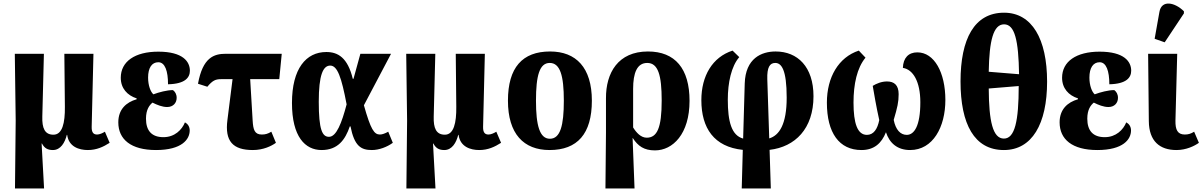

<svg xmlns="http://www.w3.org/2000/svg" viewBox="-20 -841 6821 1089"><path d="M65 228H230L216 -27H218C232 0 251 10 280 10C324 10 348 -32 359 -76H361C370 -8 429 10 478 10C528 10 566 -8 602 -31L575 -94C562 -86 545 -78 531 -78C513 -78 499 -86 500 -122L510 -536H345L348 -235C349 -144 334 -77 283 -77C234 -77 218 -114 220 -180L229 -536H64L69 -157Z M865 10C1012 10 1056 -51 1056 -101C1056 -124 1044 -139 1029 -147C1012 -105 971 -63 907 -63C841 -63 808 -99 808 -168C808 -220 828 -245 845 -259C871 -246 900 -234 928 -234C962 -234 982 -257 982 -286C982 -307 973 -321 961 -330C927 -330 882 -318 850 -306C834 -320 820 -356 820 -401C820 -456 841 -488 878 -488C916 -488 933 -438 933 -363C1030 -365 1057 -401 1057 -440C1057 -491 1018 -548 878 -548C745 -548 665 -492 665 -400C665 -340 702 -300 755 -283V-278C696 -261 651 -221 651 -147C651 -51 722 10 865 10Z M1414 10C1474 10 1520 -13 1545 -31L1519 -94C1499 -82 1485 -78 1465 -78C1424 -78 1416 -105 1413 -157L1399 -392H1564L1578 -536H1261C1193 -536 1130 -515 1103 -366L1156 -349C1185 -384 1202 -392 1233 -392H1299L1270 -161C1254 -40 1301 10 1414 10Z M1804 10C1896 10 1938 -48 1964 -124H1968C1990 -13 2027 10 2089 10C2130 10 2175 -7 2208 -31L2182 -94C2164 -84 2148 -78 2135 -78C2102 -78 2083 -106 2044 -244L2198 -536H2024L1985 -394H1981C1952 -514 1897 -546 1831 -546C1716 -546 1636 -452 1636 -257C1636 -65 1711 10 1804 10ZM1846 -65C1808 -65 1788 -104 1788 -264C1788 -415 1812 -469 1853 -469C1894 -469 1917 -402 1946 -249C1918 -143 1888 -65 1846 -65Z M2285 228H2450L2436 -27H2438C2452 0 2471 10 2500 10C2544 10 2568 -32 2579 -76H2581C2590 -8 2649 10 2698 10C2748 10 2786 -8 2822 -31L2795 -94C2782 -86 2765 -78 2751 -78C2733 -78 2719 -86 2720 -122L2730 -536H2565L2568 -235C2569 -144 2554 -77 2503 -77C2454 -77 2438 -114 2440 -180L2449 -536H2284L2289 -157Z M3097 10C3255 10 3337 -82 3337 -270C3337 -458 3247 -549 3100 -549C2943 -549 2861 -458 2861 -270C2861 -82 2950 10 3097 10ZM3099 -54C3041 -54 3020 -129 3020 -270C3020 -412 3040 -484 3098 -484C3157 -484 3178 -412 3178 -270C3178 -129 3158 -54 3099 -54Z M3414 228H3579L3568 -58H3569C3599 -12 3633 12 3695 12C3796 12 3891 -81 3891 -269C3891 -452 3809 -549 3655 -549C3486 -549 3416 -428 3417 -283V-89ZM3648 -60C3615 -60 3589 -89 3571 -118V-337C3571 -427 3593 -484 3651 -484C3713 -484 3733 -414 3733 -271C3733 -115 3707 -60 3648 -60Z M4187 228H4352L4345 9C4490 -8 4594 -111 4594 -295C4594 -462 4504 -549 4379 -549C4300 -549 4208 -511 4204 -367L4195 -55C4129 -73 4108 -151 4108 -276C4108 -372 4128 -465 4173 -517L4135 -554C4021 -517 3958 -411 3958 -273C3958 -114 4030 -8 4193 9ZM4332 -392C4330 -459 4346 -484 4377 -484C4412 -484 4442 -447 4442 -287C4442 -136 4400 -73 4343 -56Z M4866 10C4938 10 4980 -28 5005 -91C5025 -30 5069 10 5142 10C5272 10 5342 -121 5342 -274C5342 -430 5279 -544 5183 -544C5133 -544 5103 -513 5101 -456C5159 -447 5200 -378 5200 -261C5200 -126 5165 -76 5123 -76C5087 -76 5060 -105 5049 -161C5070 -232 5077 -262 5077 -307C5077 -359 5051 -379 5011 -379C4980 -379 4951 -367 4930 -354C4937 -314 4950 -235 4967 -160C4957 -109 4935 -76 4897 -76C4843 -76 4821 -142 4821 -259C4821 -364 4841 -456 4889 -514L4851 -554C4736 -516 4670 -403 4670 -259C4670 -87 4740 10 4866 10Z M5674 10C5833 10 5919 -137 5919 -378C5919 -620 5833 -769 5675 -769C5506 -769 5428 -620 5428 -379C5428 -137 5506 10 5674 10ZM5760 -420 5588 -434C5591 -611 5614 -703 5675 -703C5736 -703 5757 -611 5760 -420ZM5674 -55C5611 -55 5589 -153 5588 -339L5758 -353C5758 -154 5736 -55 5674 -55Z M6204 10C6351 10 6395 -51 6395 -101C6395 -124 6383 -139 6368 -147C6351 -105 6310 -63 6246 -63C6180 -63 6147 -99 6147 -168C6147 -220 6167 -245 6184 -259C6210 -246 6239 -234 6267 -234C6301 -234 6321 -257 6321 -286C6321 -307 6312 -321 6300 -330C6266 -330 6221 -318 6189 -306C6173 -320 6159 -356 6159 -401C6159 -456 6180 -488 6217 -488C6255 -488 6272 -438 6272 -363C6369 -365 6396 -401 6396 -440C6396 -491 6357 -548 6217 -548C6084 -548 6004 -492 6004 -400C6004 -340 6041 -300 6094 -283V-278C6035 -261 5990 -221 5990 -147C5990 -51 6061 10 6204 10Z M6586 -601 6695 -765V-777C6644 -828 6568 -844 6556 -773L6529 -621ZM6653 10C6708 10 6755 -13 6780 -31L6753 -94C6734 -82 6719 -78 6700 -78C6659 -78 6646 -105 6647 -157L6657 -536H6492L6496 -154C6497 -40 6558 10 6653 10Z"/></svg>

Font: Noto Serif Condensed ExtraBold
Style: Regular
Weight: 800
Width: 3
Designer: Monotype Design Team
Foundry: Monotype Imaging Inc.
Version: Version 2.013